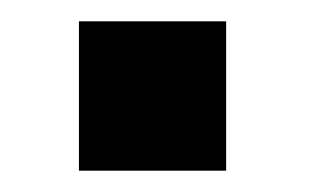

<svg xmlns="http://www.w3.org/2000/svg" viewBox="-20 -160 294 180"><path d="M192 -140H54V0H192Z"/></svg>

Font: United Sans SemiBold
Style: Regular
Weight: 600
Designer: Pablo Impallari, Rodrigo Fuenzalida (Modified by Dan O. Williams)
Version: Version 1.000;PS 001.000;hotconv 1.0.88;makeotf.lib2.5.64775